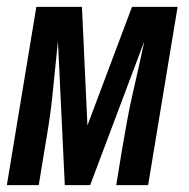

<svg xmlns="http://www.w3.org/2000/svg" viewBox="-32 -540 552 560"><path d="M-12 0 74 -520H207L223 -174L353 -520H486L400 0H307L324 -104Q331 -144 338 -183.5Q345 -223 354 -262.5Q363 -302 372 -341.5Q381 -381 389 -420L231 0H157L137 -420Q133 -381 129 -341.5Q125 -302 121 -262.5Q117 -223 111 -183.5Q105 -144 98 -104L81 0Z"/></svg>

Font: Iosevka Term Curly SmBd Obl
Style: Regular
Weight: 600
Italic angle: -9°
Designer: Belleve Invis
Foundry: Belleve Invis
Version: Version 32.3.0